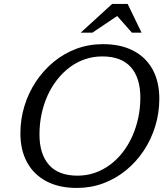

<svg xmlns="http://www.w3.org/2000/svg" viewBox="-20 -916 820 946"><path d="M174.5 -253Q174.5 -157 221.2 -103.8Q268 -50.5 362 -50.5Q407 -50.5 447.2 -64.5Q487.5 -78.5 522 -104Q556.5 -129.5 584 -164.8Q611.5 -200 631 -243Q650.5 -286 661 -334.8Q671.5 -383.5 671.5 -435.5Q671.5 -532 624.8 -585Q578 -638 484 -638Q439 -638 398.8 -624.2Q358.5 -610.5 324 -584.8Q289.5 -559 261.8 -523.8Q234 -488.5 214.5 -445.5Q195 -402.5 184.8 -354Q174.5 -305.5 174.5 -253ZM765 -429.5Q765 -360 745.2 -295Q725.5 -230 688.8 -174.5Q652 -119 601.5 -77.5Q551 -36 489.5 -13Q428 10 359 10Q271 10 208.8 -22.8Q146.5 -55.5 113.5 -116Q80.5 -176.5 80.5 -259Q80.5 -329 100.5 -394Q120.5 -459 157.2 -514.2Q194 -569.5 244.2 -611Q294.5 -652.5 356 -675.5Q417.5 -698.5 487 -698.5Q575 -698.5 637.2 -666Q699.5 -633.5 732.2 -573.2Q765 -513 765 -429.5ZM377.5 -755 532.5 -896.5H609L677.5 -755H630L551 -844.5H568.5L435 -755Z"/></svg>

Font: Newsreader 12pt
Style: Italic
Weight: 400
Italic angle: -17°
Version: Version 1.003